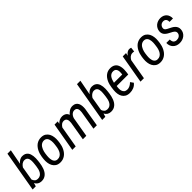

<svg xmlns="http://www.w3.org/2000/svg" viewBox="271 -2039 3338 3338"><g transform="rotate(-45 1940.5 -370.0)"><path d="M425.8 -239.3 431.6 -288.1C433.6 -305.7 435.1 -324.2 435.5 -343.3C436 -362.3 435.1 -380.9 432.6 -399.4C430.2 -417.5 426.3 -435.1 420.9 -451.7C415 -468.3 406.7 -482.9 396.5 -495.6C385.7 -508.3 372.6 -518.6 356.4 -526.4C340.3 -533.7 321.3 -537.6 298.8 -538.1C285.2 -538.6 272.5 -537.1 260.7 -534.2C248.5 -530.8 237.8 -526.4 227.5 -520.5C217.3 -514.2 207.5 -506.8 198.2 -498.5C189 -490.2 180.7 -480.5 172.9 -470.2L226.1 -750H142.1L11.7 0H89.4L107.4 -63C118.7 -39.6 134.3 -22 153.8 -9.8C172.9 2.4 195.8 8.8 222.2 9.8C245.6 10.3 266.6 7.3 285.2 1C303.2 -5.4 319.8 -14.6 334 -26.9C348.1 -39.1 360.8 -53.2 371.1 -69.3C381.3 -85.4 390.1 -103 397.5 -122.1C404.8 -140.6 410.6 -160.2 415 -180.2C419.4 -200.2 423.3 -219.7 425.8 -239.3ZM348.1 -288.6 342.3 -238.8C339.8 -218.8 335.9 -198.2 330.6 -177.2C325.2 -156.2 317.4 -137.2 307.1 -120.6C296.9 -103.5 283.2 -90.3 267.1 -80.1C250.5 -69.8 230 -64.9 205.1 -65.9C182.1 -66.9 164.1 -73.7 150.9 -86.9C137.2 -100.1 127 -116.7 120.1 -137.2L163.1 -389.6C169.4 -399.4 176.3 -408.7 183.6 -418C190.9 -426.8 199.2 -434.6 208.5 -441.4C217.3 -447.8 227.1 -453.1 237.8 -457C248 -460.9 259.8 -462.9 272 -462.4C287.6 -461.9 300.3 -459 310.5 -453.6C320.8 -448.2 328.6 -440.9 335 -431.6C340.8 -422.4 345.2 -412.1 347.7 -400.4C350.1 -388.2 352.1 -376 352.5 -363.3C353 -350.6 352.5 -337.9 351.6 -324.7C350.6 -311.5 349.6 -299.8 348.1 -288.6Z M526.4 -287.6 520.5 -238.8C517.1 -210 517.6 -180.7 521.5 -151.4C524.9 -122.1 533.2 -95.7 545.9 -72.3C558.6 -48.3 576.2 -29.3 598.6 -14.2C621.1 1 649.4 8.8 683.1 9.8C707 10.3 729 7.8 749 1.5C769 -4.9 787.1 -13.7 803.2 -24.9C819.3 -36.1 834 -49.8 847.2 -65.9C859.9 -82 871.1 -99.1 880.4 -117.7C889.6 -136.2 897.5 -155.8 903.8 -176.8C909.7 -197.3 914.1 -217.8 917 -238.8L922.9 -288.6C926.3 -317.9 925.8 -347.2 921.9 -376.5C918 -405.8 909.7 -432.1 897.5 -456.1C884.8 -479.5 867.2 -499 844.7 -514.2C822.3 -529.3 793.9 -537.1 760.3 -538.1C736.3 -538.6 714.8 -536.1 694.8 -529.8C674.8 -523.4 656.2 -514.6 640.1 -503.4C624 -491.7 609.4 -478 596.7 -461.9C583.5 -445.8 572.3 -428.2 563 -409.2C553.7 -390.1 545.9 -370.6 540 -350.1C533.7 -329.1 529.3 -308.6 526.4 -287.6ZM604.5 -238.3 610.8 -288.6C612.3 -301.3 615.2 -314.5 618.7 -328.6C622.1 -342.3 627 -356 632.3 -369.1C637.7 -382.3 644 -394.5 651.9 -406.7C659.2 -418.5 668 -428.7 678.2 -437.5C688.5 -446.3 699.7 -453.1 712.4 -458C725.1 -462.9 739.3 -464.8 754.9 -464.4C769.5 -463.9 781.7 -460.4 792 -454.6C802.2 -448.7 810.5 -440.9 817.4 -431.6C823.7 -422.4 829.1 -411.6 832.5 -399.9C835.9 -387.7 838.4 -375.5 839.8 -362.8C841.3 -349.6 841.8 -336.9 841.3 -324.2C840.8 -311.5 839.8 -299.8 838.9 -289.1L832.5 -238.8C830.1 -218.3 825.7 -197.3 819.3 -176.3C813 -155.3 804.7 -136.2 793.5 -119.1C782.2 -102.1 768.1 -87.9 751 -77.6C733.9 -67.4 712.9 -62.5 688 -63.5C673.3 -64 661.1 -67.4 650.9 -73.2C640.6 -79.1 632.3 -86.9 626 -96.2C619.6 -105.5 614.3 -115.7 610.8 -127.9C607.4 -139.6 605 -151.9 603.5 -165C602.1 -177.7 601.6 -190.4 602.1 -203.1C602.5 -215.3 603 -227.1 604.5 -238.3Z M1147 -479.5 1157.2 -528.8 1078.6 -528.3 986.8 0H1070.8L1139.2 -396.5C1150.4 -415.5 1164.1 -431.2 1180.2 -443.8C1196.3 -456.1 1215.8 -462.4 1239.3 -461.9C1255.4 -461.4 1268.1 -457.5 1277.3 -450.7C1286.6 -443.4 1293.9 -434.6 1298.3 -423.8C1302.7 -413.1 1305.2 -400.9 1305.7 -387.7C1306.2 -374 1306.2 -360.8 1304.7 -347.7L1246.6 0H1331.5L1391.6 -352.1V-354.5C1393.6 -367.7 1397.5 -380.4 1403.8 -393.6C1409.7 -406.7 1417.5 -418.5 1426.8 -428.7C1436 -439 1446.8 -447.3 1459 -453.6C1471.2 -460 1484.4 -462.9 1498.5 -462.4C1515.1 -462.4 1528.3 -459 1538.1 -452.1C1547.4 -445.3 1554.7 -436.5 1559.1 -425.8C1563.5 -415 1565.9 -402.8 1566.4 -389.2C1566.9 -375.5 1566.4 -361.8 1564.9 -348.1L1507.3 0H1590.8L1648.9 -347.2C1651.4 -370.1 1651.4 -392.6 1649.4 -415C1647.5 -437.5 1642.1 -458 1633.8 -476.1C1625 -494.1 1612.3 -508.8 1595.7 -520.5C1578.6 -531.7 1556.6 -538.1 1529.8 -538.6C1499.5 -539.1 1472.7 -531.7 1449.2 -517.6C1425.3 -503.4 1404.3 -484.9 1385.7 -461.9C1377.4 -486.8 1363.8 -505.4 1344.7 -518.1C1325.2 -530.8 1302.7 -537.6 1276.9 -538.1C1250.5 -538.6 1226.6 -533.7 1205.6 -523.4C1184.1 -513.2 1164.6 -498.5 1147 -479.5Z M2135.7 -239.3 2141.6 -288.1C2143.6 -305.7 2145 -324.2 2145.5 -343.3C2146 -362.3 2145 -380.9 2142.6 -399.4C2140.1 -417.5 2136.2 -435.1 2130.9 -451.7C2125 -468.3 2116.7 -482.9 2106.4 -495.6C2095.7 -508.3 2082.5 -518.6 2066.4 -526.4C2050.3 -533.7 2031.2 -537.6 2008.8 -538.1C1995.1 -538.6 1982.4 -537.1 1970.7 -534.2C1958.5 -530.8 1947.8 -526.4 1937.5 -520.5C1927.2 -514.2 1917.5 -506.8 1908.2 -498.5C1898.9 -490.2 1890.6 -480.5 1882.8 -470.2L1936 -750H1852.1L1721.7 0H1799.3L1817.4 -63C1828.6 -39.6 1844.2 -22 1863.8 -9.8C1882.8 2.4 1905.8 8.8 1932.1 9.8C1955.6 10.3 1976.6 7.3 1995.1 1C2013.2 -5.4 2029.8 -14.6 2043.9 -26.9C2058.1 -39.1 2070.8 -53.2 2081.1 -69.3C2091.3 -85.4 2100.1 -103 2107.4 -122.1C2114.7 -140.6 2120.6 -160.2 2125 -180.2C2129.4 -200.2 2133.3 -219.7 2135.7 -239.3ZM2058.1 -288.6 2052.2 -238.8C2049.8 -218.8 2045.9 -198.2 2040.5 -177.2C2035.2 -156.2 2027.3 -137.2 2017.1 -120.6C2006.8 -103.5 1993.2 -90.3 1977.1 -80.1C1960.4 -69.8 1939.9 -64.9 1915 -65.9C1892.1 -66.9 1874 -73.7 1860.8 -86.9C1847.2 -100.1 1836.9 -116.7 1830.1 -137.2L1873 -389.6C1879.4 -399.4 1886.2 -408.7 1893.6 -418C1900.9 -426.8 1909.2 -434.6 1918.5 -441.4C1927.2 -447.8 1937 -453.1 1947.8 -457C1958 -460.9 1969.7 -462.9 1981.9 -462.4C1997.6 -461.9 2010.3 -459 2020.5 -453.6C2030.8 -448.2 2038.6 -440.9 2044.9 -431.6C2050.8 -422.4 2055.2 -412.1 2057.6 -400.4C2060.1 -388.2 2062 -376 2062.5 -363.3C2063 -350.6 2062.5 -337.9 2061.5 -324.7C2060.5 -311.5 2059.6 -299.8 2058.1 -288.6Z M2395 9.8C2428.7 10.3 2460.4 4.4 2491.2 -8.3C2522 -21 2547.4 -41 2568.4 -68.4L2528.8 -123.5C2520 -114.7 2511.2 -106.4 2502 -99.1C2492.7 -91.8 2482.4 -85.4 2472.2 -80.1C2461.9 -74.7 2450.7 -70.8 2439.5 -67.9C2427.7 -64.9 2415.5 -63.5 2402.8 -64C2380.4 -64.5 2362.8 -69.3 2349.6 -79.6C2336.4 -89.8 2327.1 -102.5 2321.3 -118.2C2314.9 -133.8 2312 -150.9 2311.5 -169.9C2311 -188.5 2312.5 -207 2315.4 -225.1L2317.4 -238.8L2600.6 -238.3L2607.9 -288.6C2610.4 -307.6 2611.8 -327.1 2612.3 -347.2C2612.8 -366.7 2611.3 -385.7 2608.4 -404.3C2605.5 -422.4 2600.6 -439.5 2594.2 -455.6C2587.9 -471.7 2578.6 -485.4 2567.4 -497.6C2555.7 -509.8 2541.5 -519 2524.4 -526.4C2507.3 -533.7 2486.8 -537.6 2463.4 -538.1C2439.5 -538.6 2417.5 -536.1 2397.9 -529.8C2377.9 -523.4 2360.4 -514.2 2344.7 -502.4C2328.6 -490.2 2314.9 -476.6 2302.7 -460.4C2290.5 -444.3 2279.8 -426.8 2271 -407.7C2262.2 -388.7 2254.9 -368.7 2249.5 -348.1C2244.1 -327.1 2239.7 -306.6 2237.3 -285.6L2230 -226.1C2226.6 -195.8 2227.1 -166.5 2231 -138.7C2234.9 -110.4 2243.2 -85.4 2256.3 -63.5C2269 -41.5 2286.6 -23.9 2309.6 -10.7C2332.5 2.4 2360.8 9.3 2395 9.8ZM2458 -464.4C2476.6 -463.4 2491.2 -458.5 2502 -449.7C2512.2 -440.4 2520 -429.2 2524.4 -416C2528.8 -402.3 2531.2 -387.7 2531.7 -371.6C2531.7 -355.5 2530.8 -339.8 2528.8 -324.7L2526.4 -312L2323.7 -312.5C2328.1 -330.6 2333 -348.6 2339.4 -367.2C2345.7 -385.7 2354 -402.3 2364.3 -417.5C2374.5 -432.1 2387.2 -443.8 2402.3 -452.6C2417.5 -461.4 2436 -465.3 2458 -464.4Z M2956.5 -447.8 2965.8 -531.7C2960 -533.2 2954.1 -535.2 2948.2 -536.6C2942.4 -538.1 2936 -538.6 2929.7 -539.1C2918 -539.6 2907.2 -538.1 2897 -534.7C2886.7 -531.2 2877.4 -526.9 2869.1 -521C2860.8 -514.6 2853 -507.8 2845.7 -500C2838.4 -491.7 2831.5 -483.4 2825.2 -474.6L2836.9 -528.8L2755.4 -528.3L2663.6 0H2748L2813.5 -378.4C2819.3 -388.7 2825.7 -398.4 2833 -407.7C2839.8 -416.5 2847.7 -424.3 2856.4 -431.2C2864.7 -437.5 2874.5 -442.9 2884.8 -446.8C2895 -450.2 2906.2 -452.1 2918.9 -452.1C2925.3 -452.1 2931.6 -451.7 2938 -451.2C2944.3 -450.2 2950.2 -449.2 2956.5 -447.8Z M2985.4 -287.6 2979.5 -238.8C2976.1 -210 2976.6 -180.7 2980.5 -151.4C2983.9 -122.1 2992.2 -95.7 3004.9 -72.3C3017.6 -48.3 3035.2 -29.3 3057.6 -14.2C3080.1 1 3108.4 8.8 3142.1 9.8C3166 10.3 3188 7.8 3208 1.5C3228 -4.9 3246.1 -13.7 3262.2 -24.9C3278.3 -36.1 3293 -49.8 3306.2 -65.9C3318.8 -82 3330.1 -99.1 3339.4 -117.7C3348.6 -136.2 3356.4 -155.8 3362.8 -176.8C3368.7 -197.3 3373 -217.8 3376 -238.8L3381.8 -288.6C3385.3 -317.9 3384.8 -347.2 3380.9 -376.5C3377 -405.8 3368.7 -432.1 3356.4 -456.1C3343.8 -479.5 3326.2 -499 3303.7 -514.2C3281.2 -529.3 3252.9 -537.1 3219.2 -538.1C3195.3 -538.6 3173.8 -536.1 3153.8 -529.8C3133.8 -523.4 3115.2 -514.6 3099.1 -503.4C3083 -491.7 3068.4 -478 3055.7 -461.9C3042.5 -445.8 3031.2 -428.2 3022 -409.2C3012.7 -390.1 3004.9 -370.6 2999 -350.1C2992.7 -329.1 2988.3 -308.6 2985.4 -287.6ZM3063.5 -238.3 3069.8 -288.6C3071.3 -301.3 3074.2 -314.5 3077.6 -328.6C3081.1 -342.3 3085.9 -356 3091.3 -369.1C3096.7 -382.3 3103 -394.5 3110.8 -406.7C3118.2 -418.5 3127 -428.7 3137.2 -437.5C3147.5 -446.3 3158.7 -453.1 3171.4 -458C3184.1 -462.9 3198.2 -464.8 3213.9 -464.4C3228.5 -463.9 3240.7 -460.4 3251 -454.6C3261.2 -448.7 3269.5 -440.9 3276.4 -431.6C3282.7 -422.4 3288.1 -411.6 3291.5 -399.9C3294.9 -387.7 3297.4 -375.5 3298.8 -362.8C3300.3 -349.6 3300.8 -336.9 3300.3 -324.2C3299.8 -311.5 3298.8 -299.8 3297.9 -289.1L3291.5 -238.8C3289.1 -218.3 3284.7 -197.3 3278.3 -176.3C3272 -155.3 3263.7 -136.2 3252.4 -119.1C3241.2 -102.1 3227.1 -87.9 3210 -77.6C3192.9 -67.4 3171.9 -62.5 3147 -63.5C3132.3 -64 3120.1 -67.4 3109.9 -73.2C3099.6 -79.1 3091.3 -86.9 3085 -96.2C3078.6 -105.5 3073.2 -115.7 3069.8 -127.9C3066.4 -139.6 3064 -151.9 3062.5 -165C3061 -177.7 3060.5 -190.4 3061 -203.1C3061.5 -215.3 3062 -227.1 3063.5 -238.3Z M3719.2 -139.2C3717.8 -126.5 3713.9 -115.7 3708 -106.4C3701.7 -97.2 3694.3 -89.4 3685.5 -83C3676.3 -76.7 3666.5 -71.8 3655.3 -68.8C3644 -65.9 3632.8 -64.5 3621.1 -64.5C3606.9 -64.5 3594.7 -66.9 3584.5 -71.8C3574.2 -76.2 3565.4 -83 3559.1 -91.3C3552.7 -99.6 3547.9 -109.4 3545.4 -120.6C3542.5 -131.8 3541 -144.5 3541.5 -157.7L3456.5 -158.2C3455.6 -133.3 3459 -110.8 3466.3 -90.8C3473.6 -70.3 3484.9 -52.7 3499 -38.1C3513.2 -23.4 3530.3 -11.7 3550.3 -3.4C3570.3 4.9 3592.8 9.3 3617.2 9.8C3641.1 10.3 3664.1 7.3 3686 0.5C3708 -6.3 3727.1 -16.6 3744.1 -29.8C3760.7 -43 3774.4 -59.1 3785.2 -78.6C3795.4 -98.1 3801.8 -120.6 3803.2 -145.5C3804.7 -168 3801.3 -187.5 3793.9 -203.6C3786.6 -219.7 3776.4 -234.4 3763.2 -246.6C3750 -258.8 3735.4 -270 3718.3 -279.3C3701.2 -288.6 3684.1 -297.9 3666.5 -306.2C3657.2 -310.5 3648.4 -314.9 3639.2 -319.8C3629.9 -324.2 3622.1 -329.6 3615.2 -335.9C3607.9 -342.3 3602.5 -349.6 3599.1 -357.9C3595.2 -366.2 3594.2 -376 3595.7 -387.2C3597.2 -398.9 3601.1 -409.7 3606.4 -418.9C3611.8 -428.2 3618.2 -436.5 3626.5 -443.4C3634.3 -449.7 3643.6 -455.1 3653.8 -458.5C3664.1 -461.9 3675.3 -463.4 3687 -463.4C3699.2 -462.9 3710 -460.4 3719.2 -456.1C3728 -451.2 3735.4 -444.8 3741.2 -437C3746.6 -429.2 3751 -419.9 3753.4 -409.7C3755.9 -399.4 3756.8 -388.7 3756.3 -377.4H3839.8C3840.8 -400.4 3837.9 -421.9 3831.5 -441.4C3825.2 -460.9 3815.4 -478 3802.7 -492.2C3789.6 -506.3 3773.9 -517.1 3755.4 -525.4C3736.3 -533.2 3715.3 -537.6 3691.9 -538.1C3668.9 -538.6 3647.5 -535.2 3626.5 -528.3C3605.5 -521 3586.4 -510.7 3570.3 -497.6C3554.2 -483.9 3541 -467.3 3530.8 -448.2C3520.5 -429.2 3514.6 -407.7 3513.2 -384.3C3511.7 -362.8 3514.6 -344.2 3521.5 -328.6C3528.3 -313 3538.1 -299.3 3550.3 -287.6C3562.5 -275.9 3576.2 -265.6 3592.3 -256.3C3607.9 -247.1 3624 -238.3 3641.1 -230C3650.4 -225.6 3659.7 -220.7 3669.9 -215.3C3680.2 -210 3689 -203.6 3696.8 -196.3C3704.6 -189 3710.9 -180.7 3715.3 -171.4C3719.7 -162.1 3720.7 -151.4 3719.2 -139.2Z"/></g></svg>

Font: Roboto Condensed
Style: Italic
Weight: 400
Designer: Google
Version: Version 1.000;PS 001.000;hotconv 1.0.88;makeotf.lib2.5.64775